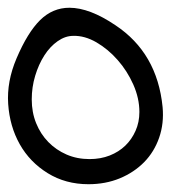

<svg xmlns="http://www.w3.org/2000/svg" viewBox="-21 -473 461 493"><path d="M21.5 -323.2Q49.8 -389.6 82 -421.4Q114.3 -453.1 157.2 -453.1Q209 -453.1 275.4 -408.2Q382.8 -336.9 396.5 -198.2Q400.4 -156.2 387.7 -119.6Q375 -83 349.1 -56.6Q323.2 -30.3 286.6 -15.1Q250 0 206.1 0Q147.5 0 101.6 -28.3Q55.7 -56.6 29.8 -102.5Q3.9 -148.4 0 -206.1Q-3.9 -263.7 21.5 -323.2ZM60.5 -217.8Q60.5 -184.6 71.8 -156.7Q83 -128.9 103 -108.4Q123 -87.9 149.9 -76.2Q176.8 -64.5 209 -64.5Q237.3 -64.5 260.7 -73.7Q284.2 -83 300.8 -99.1Q317.4 -115.2 327.1 -137.2Q336.9 -159.2 336.9 -185.5Q336.9 -220.7 321.3 -255.9Q305.7 -291 281.2 -318.8Q256.8 -346.7 226.6 -364.3Q196.3 -381.8 167 -380.9Q146.5 -380.9 127 -367.2Q107.4 -353.5 92.8 -330.6Q78.1 -307.6 69.3 -278.3Q60.5 -249 60.5 -217.8Z"/></svg>

Font: Scriphy
Style: Regular
Weight: 400
Designer: Ala M. Lockhart
Foundry: Ala M. Lockhart
Version: Version 1.0 2021